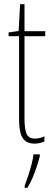

<svg xmlns="http://www.w3.org/2000/svg" viewBox="-20 -676 249 917"><path d="M147 -14Q160 -14 172.5 -17.5Q185 -21 192 -25V0Q182 4 171 7Q160 10 146 10Q116 10 99.5 -4Q83 -18 77 -45Q71 -72 71 -112V-503H21V-521L69 -528L76 -656H97V-527H196V-503H97V-108Q97 -60 107 -37Q117 -14 147 -14ZM170 71Q164 94 155.5 120Q147 146 136 172Q125 198 111 221H98V211Q105 193 114 165.5Q123 138 130.5 109.5Q138 81 140 61H170Z"/></svg>

Font: Noto Sans Khmer ExtraCondensed Thin
Style: Regular
Weight: 250
Width: 2
Designer: Danh Hong and the Monotype Design Team
Foundry: Monotype Imaging Inc.
Version: Version 2.004